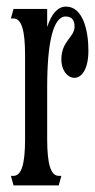

<svg xmlns="http://www.w3.org/2000/svg" viewBox="-20 -562 288 582"><path d="M166 -29H158C134 -29 123 -64 123 -140V-298C123 -432 141 -512 179 -512C200 -512 206 -498 206 -481C206 -449 166 -438 166 -382C166 -312 248 -294 248 -409C248 -468 232 -542 180 -542C155 -542 136 -520 123 -480V-535H21L13 -506H21C45 -506 56 -471 56 -395V-140C56 -64 45 -29 21 -29H13L21 0H158Z"/></svg>

Font: Americaine Condensed
Style: Regular
Weight: 400
Width: 3
Designer: Alan Madić
Foundry: ESAD Valence
Version: Version 0.001;Glyphs 3.1.2 (3151)